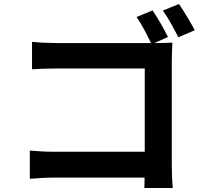

<svg xmlns="http://www.w3.org/2000/svg" viewBox="-20 -886 1040 959"><path d="M953 -735C934 -770 899 -830 874 -866L793 -833C821 -797 849 -741 871 -700L953 -735ZM838 -64V-582C838 -611 840 -650 841 -673C824 -672 785 -671 755 -671H751L819 -701C801 -738 767 -798 742 -834L662 -801C687 -766 715 -712 734 -671H262C227 -671 178 -673 140 -677V-540C168 -542 220 -544 262 -544H703V-128H250C205 -128 163 -131 129 -134V7C161 4 215 1 254 1H702C702 20 702 37 701 53H843C840 23 838 -29 838 -64Z"/></svg>

Font: Glow Sans TC Normal
Style: Bold
Weight: 700
Designer: Ryoko NISHIZUKA (kana, bopomofo & ideographs); Paul D. Hunt (Latin, Greek & Cyrillic); Sandoll Communications, Soo-young
Version: Version 0.93